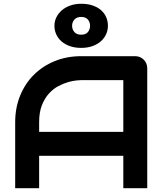

<svg xmlns="http://www.w3.org/2000/svg" viewBox="-20 -998 874 1018"><path d="M760.7 0H633.8V-171.9H187.5V0H60.5V-350.1Q60.5 -426.8 86.9 -491.2Q113.3 -555.7 160.2 -602.1Q207 -648.4 271 -674.3Q335 -700.2 410.6 -700.2H696.8Q710 -700.2 721.7 -695.3Q733.4 -690.4 742.2 -681.6Q751 -672.9 755.9 -661.1Q760.7 -649.4 760.7 -636.2ZM187.5 -298.8H633.8V-573.2H410.6Q404.8 -573.2 386 -571.5Q367.2 -569.8 342.5 -563Q317.9 -556.2 290.5 -542Q263.2 -527.8 240.2 -502.9Q217.3 -478 202.4 -440.7Q187.5 -403.3 187.5 -350.1ZM268.6 -861.3Q268.6 -885.3 279.1 -906.5Q289.6 -927.7 308.1 -943.6Q326.7 -959.5 352.8 -968.8Q378.9 -978 410.6 -978Q445.3 -978 471.9 -968.8Q498.5 -959.5 516.4 -943.6Q534.2 -927.7 543.2 -906.5Q552.2 -885.3 552.2 -861.3Q552.2 -837.4 542.5 -816.2Q532.7 -794.9 514.4 -778.8Q496.1 -762.7 469.7 -753.4Q443.4 -744.1 410.6 -744.1Q377 -744.1 350.6 -753.4Q324.2 -762.7 305.9 -778.8Q287.6 -794.9 278.1 -816.2Q268.6 -837.4 268.6 -861.3ZM362.3 -861.3Q362.3 -841.3 374.8 -827.6Q387.2 -814 410.6 -814Q434.1 -814 445.8 -827.6Q457.5 -841.3 457.5 -861.3Q457.5 -880.9 445.8 -894.5Q434.1 -908.2 410.6 -908.2Q387.2 -908.2 374.8 -894.5Q362.3 -880.9 362.3 -861.3Z"/></svg>

Font: Audiowide
Style: Regular
Weight: 400
Version: Version 1.003